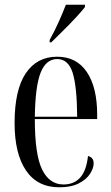

<svg xmlns="http://www.w3.org/2000/svg" viewBox="-20 -786 471 816"><path d="M232 10Q139 10 90.5 -61.5Q42 -133 42 -263Q42 -404 89.5 -474.5Q137 -545 223 -545Q305 -545 349 -480Q393 -415 393 -298V-280H128Q128 -129 159 -65.5Q190 -2 250 -2Q294 -2 320.5 -31Q347 -60 354 -123Q378 -117 378 -92Q378 -71 362.5 -47Q347 -23 314.5 -6.5Q282 10 232 10ZM308 -290Q307 -420 288.5 -477.5Q270 -535 223 -535Q176 -535 153 -478Q130 -421 128 -290ZM191 -616Q212 -654 229.5 -693Q247 -732 260 -766H341V-756Q328 -739 302.5 -711.5Q277 -684 248.5 -656Q220 -628 198 -606H191Z"/></svg>

Font: Noto Serif Display ExtraCondensed
Style: Regular
Weight: 400
Width: 2
Designer: Monotype Design Team
Foundry: Monotype Imaging Inc.
Version: Version 2.009